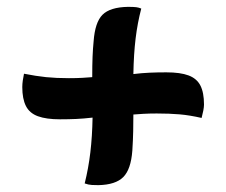

<svg xmlns="http://www.w3.org/2000/svg" viewBox="-20 -636 660 560"><path d="M267 -96Q258 -96 248 -96.5Q238 -97 227 -101Q238 -145 243.5 -191.5Q249 -238 250 -293Q224 -290 202 -289Q180 -288 155 -288Q115 -288 90.5 -297Q66 -306 55.5 -327Q45 -348 45 -382Q45 -391 46.5 -401.5Q48 -412 50 -421Q85 -414 114.5 -411Q144 -408 181 -408Q204 -408 220.5 -409Q237 -410 249 -411Q249 -447 250 -471Q251 -495 253 -515Q257 -571 279 -593Q301 -615 353 -616Q370 -616 377.5 -615Q385 -614 392 -611Q381 -569 375.5 -523.5Q370 -478 369 -420Q394 -423 416.5 -424Q439 -425 465 -425Q506 -425 530 -416Q554 -407 564.5 -386.5Q575 -366 575 -331Q575 -324 573 -313.5Q571 -303 568 -292Q533 -300 503.5 -302.5Q474 -305 437 -305Q415 -305 398 -304Q381 -303 369 -302Q369 -280 368.5 -254Q368 -228 366 -197Q362 -142 339.5 -119.5Q317 -97 267 -96Z"/></svg>

Font: Merienda
Style: Bold
Weight: 700
Designer: Eduardo Rodriguez Tunni
Foundry: Eduardo Rodriguez Tunni
Version: Version 2.001